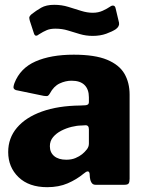

<svg xmlns="http://www.w3.org/2000/svg" viewBox="-20 -767 608 797"><path d="M327 -46Q298 -22 261 -6Q224 10 176 10Q100 10 57 -31.5Q14 -73 14 -136Q14 -194 50.5 -237Q87 -280 154 -304Q221 -328 313 -329L334 -330Q338 -330 343.5 -332.5Q349 -335 349 -344V-363Q349 -396 331 -414Q313 -432 277 -432Q252 -432 227.5 -420.5Q203 -409 187 -379Q183 -372 179 -369.5Q175 -367 162 -369L46 -393Q40 -395 37 -400Q34 -405 40 -422Q64 -484 127.5 -512Q191 -540 286 -540Q374 -540 424.5 -519Q475 -498 496.5 -461Q518 -424 518 -374V-25Q518 -11 514 -5.5Q510 0 497 0H376Q365 0 359.5 -9.5Q354 -19 353 -31L352 -46Q349 -65 327 -46ZM349 -230Q349 -248 334 -247L318 -246Q300 -246 277.5 -240.5Q255 -235 234.5 -224.5Q214 -214 200.5 -198Q187 -182 187 -160Q187 -134 205 -119Q223 -104 255 -104Q277 -104 293.5 -111Q310 -118 321 -127Q333 -137 341 -147.5Q349 -158 349 -171V-230ZM461 -646Q446 -636 421 -627Q396 -618 365 -618Q337 -618 311.5 -625.5Q286 -633 262 -640.5Q238 -648 210 -648Q189 -648 174.5 -642Q160 -636 141 -624Q134 -618 128.5 -619Q123 -620 120 -631L104 -680Q102 -687 101.5 -693Q101 -699 111 -708Q130 -723 151 -735Q172 -747 205 -747Q236 -747 263.5 -738.5Q291 -730 316.5 -722Q342 -714 365 -714Q388 -714 406.5 -722.5Q425 -731 438 -740Q445 -745 451.5 -743.5Q458 -742 460 -732L474 -673Q477 -658 461 -646Z"/></svg>

Font: Libre Franklin ExtraBold
Style: Regular
Weight: 800
Designer: Pablo Impallari, Rodrigo Fuenzalida, Nhung Nguyen
Foundry: Impallari Type
Version: Version 3.000